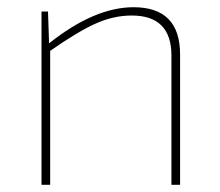

<svg xmlns="http://www.w3.org/2000/svg" viewBox="-20 -512 610 532"><path d="M113 -480 116 -392Q242 -492 350 -492Q479 -492 479 -361V0H455V-358Q455 -469 345 -469Q294 -469 243.5 -446Q193 -423 119 -371V0H95V-480Z"/></svg>

Font: Exo 2.0 Thin
Style: Regular
Weight: 250
Designer: Natanael Gama
Version: Version 1.001;PS 001.001;hotconv 1.0.70;makeotf.lib2.5.58329